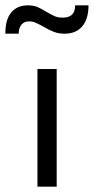

<svg xmlns="http://www.w3.org/2000/svg" viewBox="-55 -698 351 718"><path d="M106 -599Q88 -609 77 -613.5Q66 -618 54 -618Q35 -618 25 -605.5Q15 -593 15 -572H-35Q-35 -626 -12.5 -652Q10 -678 49 -678Q70 -678 84.5 -672Q99 -666 118 -654Q137 -643 149.5 -637.5Q162 -632 180 -632Q226 -632 226 -678H276Q276 -627 252.5 -599.5Q229 -572 187 -572Q164 -572 146 -579Q128 -586 106 -599ZM157 0H85V-440H157Z"/></svg>

Font: Tilda Sans
Style: Regular
Weight: 400
Designer: ParaType Ltd
Foundry: ParaType Ltd
Version: Version 1.002W